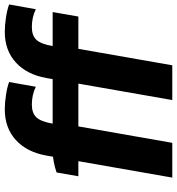

<svg xmlns="http://www.w3.org/2000/svg" viewBox="12 -770 758 823"><g transform="rotate(-90 391.5 -359.0)"><path d="M154.8 -512.8H750.8L731.6 -402.6H47L63.2 -496Q84.2 -503.4 109.2 -508.1Q134.2 -512.8 154.8 -512.8ZM333.8 -718Q362.2 -718 395.8 -712.8Q429.4 -707.6 451 -699.4L430.6 -585Q413 -593.6 393.8 -597.8Q374.6 -602 354.6 -602Q317.6 -602 299.4 -582.4Q281.2 -562.8 272.6 -513L262.4 -452.2L268.8 -448.6L190.2 0H41.2L135.6 -539.4Q150.4 -623.2 202.3 -670.6Q254.2 -718 333.8 -718ZM666.2 -718Q694.6 -718 728.2 -712.8Q761.8 -707.6 783.4 -699.4L763 -585Q745.4 -593.6 726.2 -597.8Q707 -602 687 -602Q650 -602 631.8 -582.4Q613.6 -562.8 605 -513L594.8 -452.2L601.2 -448.6L522.6 0H373.6L468 -539.4Q482.8 -623.2 534.7 -670.6Q586.6 -718 666.2 -718Z"/></g></svg>

Font: Fixel Italic Variable 20240409 Display Thin
Style: Italic
Weight: 100
Italic angle: -10°
Designer: AlfaBravo + MacPaw
Foundry: Kyrylo Tkachov, Marchela Mozhyna, Serhii Makarenko, Maria Weinstein, Zakhar Kryvoshyya
Version: Version 1.211;Glyphs 3.2 (3225)